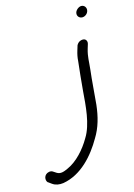

<svg xmlns="http://www.w3.org/2000/svg" viewBox="-135 -761 700 1006"><g transform="rotate(-15 215.0 -257.5)"><path d="M3 153 21 166C38 178 58 181 80 178C180 161 253 77 300 -5C331 -55 346 -111 353 -174C359 -235 363 -302 370 -359C375 -404 373 -428 385 -469L392 -492C397 -507 389 -522 373 -522C356 -522 343 -512 337 -497V-496L330 -473C325 -457 321 -438 320 -419C315 -371 308 -313 304 -260C298 -184 292 -84 251 -19C220 35 173 87 122 110C97 122 78 128 60 117L43 106C37 101 28 101 22 102C-8 108 -11 140 2 153ZM401 -635C416 -635 431 -647 434 -662C438 -678 427 -694 410 -694C396 -694 379 -680 376 -666C372 -648 385 -635 401 -635Z"/></g></svg>

Font: Stray Cat
Style: BdExtObl
Weight: 700
Version: Version 1.0